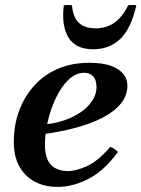

<svg xmlns="http://www.w3.org/2000/svg" viewBox="-20 -716 554 752"><path d="M247 -46Q276 -46 319 -64.5Q362 -83 412 -141Q421 -137 428 -132.5Q435 -128 442 -121Q389 -48 327.5 -16Q266 16 206 16Q127 16 80.5 -31Q34 -78 34 -159Q34 -225 54.5 -281Q75 -337 113.5 -380Q152 -423 206.5 -446.5Q261 -470 329 -470Q384 -470 416.5 -457.5Q449 -445 464 -425Q479 -405 479 -381Q479 -342 453.5 -310.5Q428 -279 381.5 -255Q335 -231 272.5 -214.5Q210 -198 136 -189L135 -227Q202 -231 252 -252.5Q302 -274 330 -306.5Q358 -339 358 -374Q358 -404 344.5 -417.5Q331 -431 311 -431Q276 -431 247.5 -403Q219 -375 198.5 -331.5Q178 -288 167 -240Q156 -192 156 -150Q156 -95 179.5 -70.5Q203 -46 247 -46ZM482 -695Q498 -698 514 -695Q493 -603 450.5 -563Q408 -523 345 -523Q277 -523 248.5 -568.5Q220 -614 230 -695Q246 -698 262 -695Q266 -648 289 -626.5Q312 -605 355 -605Q395 -605 426.5 -626Q458 -647 482 -695Z"/></svg>

Font: Poltawski Nowy SemiBold
Style: Italic
Weight: 600
Italic angle: -12°
Version: Version 1.001;gftools[0.9.25]